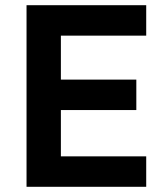

<svg xmlns="http://www.w3.org/2000/svg" viewBox="-20 -718 640 738"><path d="M542 0V-117H214V-295H504V-412H214V-581H542V-698H82V0Z"/></svg>

Font: IBM Plex Thai Looped SemiBold
Style: Regular
Weight: 600
Designer: Mike Abbink, Paul van der Laan, Pieter van Rosmalen, Ben Mitchell, Mark Frömberg
Foundry: Bold Monday
Version: Version 1.0